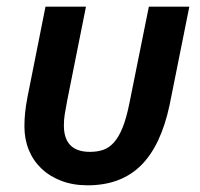

<svg xmlns="http://www.w3.org/2000/svg" viewBox="-20 -542 599 574"><path d="M181 -242Q176 -216 173.5 -200Q171 -184 171 -167Q171 -88 249 -88Q271 -88 288.5 -94Q306 -100 320.5 -116Q335 -132 346.5 -160.5Q358 -189 367 -234L425 -522H546L487 -228Q461 -106 401 -47Q341 12 242 12Q198 12 163 -1.5Q128 -15 103.5 -38.5Q79 -62 66 -94Q53 -126 53 -164Q53 -184 55 -204.5Q57 -225 62 -251L116 -522H237Z"/></svg>

Font: IBM Plex Sans SmBld
Style: Italic
Weight: 600
Italic angle: -11°
Designer: Mike Abbink, Paul van der Laan, Pieter van Rosmalen
Foundry: Bold Monday
Version: Version 3.005